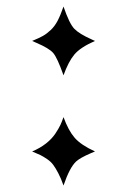

<svg xmlns="http://www.w3.org/2000/svg" viewBox="-20 -551 392 592"><path d="M272.9 -84Q269 -82 261.2 -79.1Q227.1 -64.5 214.8 -53.2Q194.8 -34.7 175.8 21Q168 -1.5 159.4 -17.6Q150.9 -33.7 143.8 -43.2Q136.7 -52.7 124.8 -60.8Q112.8 -68.8 104.7 -72.8Q96.7 -76.7 79.1 -84Q103.5 -94.2 121.8 -108.6Q140.1 -123 150.9 -139.4Q161.6 -155.8 166.3 -165.8Q170.9 -175.8 175.8 -189.9Q190.9 -148.4 210.2 -126.2Q229.5 -104 272.9 -84ZM272.9 -424.8Q227.5 -404.8 209.2 -382.8Q190.9 -360.8 175.8 -318.8Q156.7 -373 144 -387.7Q131.3 -402.3 92.3 -418.9Q84 -422.9 79.1 -424.8Q100.6 -433.6 112.3 -440.2Q124 -446.8 136.5 -458.5Q148.9 -470.2 157.7 -487.1Q166.5 -503.9 175.8 -530.8Q193.8 -478 209.2 -462.2Q224.6 -446.3 263.2 -429.2Q265.1 -428.2 266.4 -427.7Q267.6 -427.2 269.5 -426.3Q271.5 -425.3 272.9 -424.8Z"/></svg>

Font: Common Serif
Style: Bold
Weight: 700
Designer: Philipp H. Poll, Khaled Hosny
Foundry: Stefan Peev, Context Ltd.
Version: Version 1.026